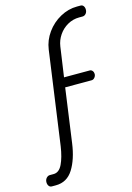

<svg xmlns="http://www.w3.org/2000/svg" viewBox="-210 -835 716 1039"><g transform="rotate(-15 148.0 -315.5)"><path d="M328 -391Q328 -380 320.5 -371Q313 -362 303 -362H155L113 -60Q101 27 66.5 82Q32 137 -31 137H-53Q-64 137 -70 128.5Q-76 120 -76 108Q-76 94 -67.5 84.5Q-59 75 -48 75H-27Q4 75 22 37.5Q40 0 49 -60L122 -583Q129 -633 159.5 -675.5Q190 -718 235.5 -743Q281 -768 330 -768H350Q360 -768 366 -760Q372 -752 372 -740Q372 -726 364 -717Q356 -708 345 -708H326Q291 -708 261 -691Q231 -674 211.5 -645.5Q192 -617 187 -583L163 -416H307Q316 -416 322 -408.5Q328 -401 328 -391Z"/></g></svg>

Font: Dosis
Style: Regular
Weight: 400
Designer: Edgar Tolentino, Pablo Impallari, Igino Marini
Foundry: Edgar Tolentino, Pablo Impallari, Igino Marini
Version: Version 1.007;Glyphs 3.1.1 (3134)